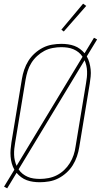

<svg xmlns="http://www.w3.org/2000/svg" viewBox="-20 -981 547 1042"><path d="M19 41 2 32 58 -60Q49 -76 44 -94Q39 -112 37.5 -131Q36 -150 37.5 -169.5Q39 -189 42 -208L99 -553Q103 -578 111.5 -603Q120 -628 134 -650.5Q148 -673 168.5 -691.5Q189 -710 212.5 -722Q236 -734 262 -738.5Q288 -743 313 -743Q331 -743 349 -740.5Q367 -738 383.5 -732Q400 -726 414 -715.5Q428 -705 439 -692L490 -776L507 -767L451 -675Q460 -659 465 -641Q470 -623 472 -604Q474 -585 472 -565.5Q470 -546 467 -527L410 -182Q406 -157 397.5 -132Q389 -107 375 -84.5Q361 -62 340.5 -43.5Q320 -25 296.5 -13Q273 -1 247 3.5Q221 8 196 8Q178 8 160 5.5Q142 3 125.5 -3Q109 -9 95 -19.5Q81 -30 70 -43ZM70 -81 428 -673Q419 -687 406.5 -697Q394 -707 379 -713.5Q364 -720 347 -722.5Q330 -725 312 -725Q290 -725 266 -720.5Q242 -716 221 -705Q200 -694 181.5 -677Q163 -660 150 -639Q137 -618 130 -595.5Q123 -573 119 -550L62 -205Q59 -189 57.5 -173Q56 -157 56.5 -141Q57 -125 60.5 -110Q64 -95 70 -81ZM197 -10Q219 -10 243 -14.5Q267 -19 288.5 -30Q310 -41 328 -58Q346 -75 359 -96Q372 -117 379.5 -139.5Q387 -162 390 -185L447 -530Q450 -546 451.5 -562Q453 -578 452.5 -594Q452 -610 448.5 -625Q445 -640 439 -654L81 -62Q90 -48 102.5 -38Q115 -28 130 -21.5Q145 -15 162 -12.5Q179 -10 197 -10ZM326 -810 313 -820 431 -961 448 -949Z"/></svg>

Font: Iosevka Curly Thin
Style: Italic
Weight: 100
Italic angle: -9°
Monospace: yes
Designer: Belleve Invis
Foundry: Belleve Invis
Version: Version 22.1.2; ttfautohint (v1.8.4)